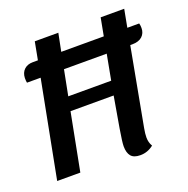

<svg xmlns="http://www.w3.org/2000/svg" viewBox="-122 -776 892 912"><g transform="rotate(-20 323.5 -320.0)"><path d="M647 -546Q647 -520 629.5 -504Q612 -488 579 -488H569L496 -95Q491 -68 491 -49Q491 -24 503 -4Q473 20 436 20Q403 20 389 3Q375 -14 375 -47Q375 -67 386 -133L413 -290H195L139 0H22L116 -488H47Q45 -496 45 -512Q46 -539 62.5 -554.5Q79 -570 106 -570H132L149 -660H268L250 -570H465L482 -660H601L584 -570H644Q647 -560 647 -546ZM450 -488H234L209 -360H426Z"/></g></svg>

Font: Sansita
Style: Italic
Weight: 400
Italic angle: -11°
Designer: Pablo Cosgaya
Foundry: Omnibus-Type
Version: Version 1.006